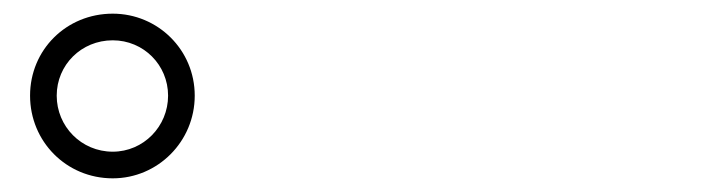

<svg xmlns="http://www.w3.org/2000/svg" viewBox="-20 -869 1040 281"><path d="M145 -608C211 -608 265 -662 265 -729C265 -796 211 -849 145 -849C77 -849 24 -796 24 -729C24 -662 77 -608 145 -608ZM145 -647C99 -647 63 -684 63 -729C63 -774 99 -810 145 -810C190 -810 226 -774 226 -729C226 -684 190 -647 145 -647Z"/></svg>

Font: GenKiMin2 TW SB
Style: Regular
Weight: 600
Version: Version 2.100;PS 2.1;hotconv 16.6.51;makeotf.lib2.5.65220 DE